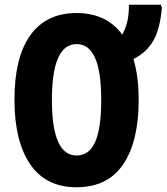

<svg xmlns="http://www.w3.org/2000/svg" viewBox="-20 -780 703 810"><path d="M565 -358Q565 -183 499.5 -86.5Q434 10 303 10Q173 10 107 -87.5Q41 -185 41 -359Q41 -538 108 -631.5Q175 -725 303 -725Q429 -725 496 -634Q512 -664 518 -693.5Q524 -723 524 -760H658L663 -748Q655 -655 625.5 -606Q596 -557 543 -531Q565 -458 565 -358ZM199 -358Q199 -124 303 -124Q356 -124 381.5 -181Q407 -238 407 -358Q407 -478 381 -536Q355 -594 303 -594Q199 -594 199 -358Z"/></svg>

Font: Noto Sans ExtraCondensed ExtraBold
Style: Regular
Weight: 800
Width: 2
Designer: Monotype Design Team
Foundry: Monotype Imaging Inc.
Version: Version 2.013; ttfautohint (v1.8.4.7-5d5b)